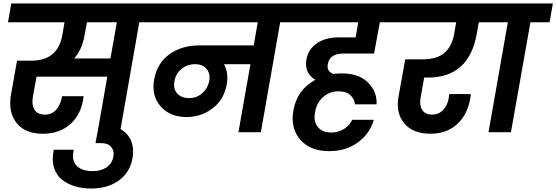

<svg xmlns="http://www.w3.org/2000/svg" viewBox="-20 -760 3199 1104"><path d="M466 -556Q453 -478 407 -424H615L652 -632H480ZM26 -632 45 -740H911L892 -632H781L670 0H541L597 -319H190L169 -203Q161 -157 178.5 -129Q196 -101 239 -101Q279 -101 304 -130Q329 -159 337 -207H461Q450 -108 388 -49.5Q326 9 226 9Q123 9 74.5 -54Q26 -117 43 -215L78 -411H159Q311 -411 338 -556L351 -632Z M503 324Q454 324 412 311.5Q370 299 337 273.5Q304 248 290.5 203.5Q277 159 289 101H404Q390 163 421 193.5Q452 224 512 224Q561 224 593 202Q625 180 632 140Q638 107 619.5 85Q601 63 561 63H529L548 -38H579Q666 -38 710 11.5Q754 61 743 142Q731 227 666.5 275.5Q602 324 503 324Z M1068 -196Q1111 -196 1143 -224Q1175 -252 1183 -294Q1191 -336 1168 -363.5Q1145 -391 1102 -391Q1057 -391 1023.5 -363.5Q990 -336 983 -293Q975 -250 998.5 -223Q1022 -196 1068 -196ZM851 -632 869 -740H1721L1702 -632H1591L1480 0H1351L1420 -391H1268Q1295 -342 1284 -276Q1269 -188 1203 -137.5Q1137 -87 1053 -87Q958 -87 904 -148Q850 -209 866 -301Q883 -397 954 -448Q1025 -499 1127 -499H1439L1462 -632Z M2129 -71Q2108 7 2039 58Q1970 109 1873 109Q1763 109 1706 42.5Q1649 -24 1667 -125Q1688 -244 1793 -301Q1728 -341 1742 -418Q1752 -477 1802 -511Q1852 -545 1926 -545H2025L2040 -632H1671L1689 -740H2316L2297 -632H2164L2148 -545L2131 -452H1954Q1876 -452 1865 -392Q1857 -351 1896 -335Q1920 -338 1944 -338Q2045 -338 2097.5 -284Q2150 -230 2145 -160H2021Q2019 -190 1995 -212.5Q1971 -235 1926 -235Q1875 -235 1837.5 -201.5Q1800 -168 1792 -116Q1781 -63 1807 -30.5Q1833 2 1885 2Q1927 2 1959.5 -19.5Q1992 -41 2005 -71Z M2257 -632 2275 -740H2849L2830 -632H2733L2721 -563Q2675 -314 2441 -314H2419L2399 -201Q2390 -157 2407 -129Q2424 -101 2465 -101Q2502 -101 2527 -126.5Q2552 -152 2560 -194L2563 -219H2687Q2685 -201 2685 -198Q2669 -102 2609 -46.5Q2549 9 2455 9Q2353 9 2303.5 -52Q2254 -113 2272 -207L2310 -419H2412Q2492 -419 2535 -455.5Q2578 -492 2591 -563L2603 -632Z M2789 0 2900 -632H2790L2808 -740H3159L3140 -632H3030L2918 0Z"/></svg>

Font: Poppins SemiBold
Style: Italic
Weight: 600
Italic angle: -10°
Designer: Ninad Kale (Devanagari), Jonny Pinhorn (Latin)
Foundry: Indian Type Foundry
Version: Version 3.200;PS 1.000;hotconv 16.6.54;makeotf.lib2.5.65590